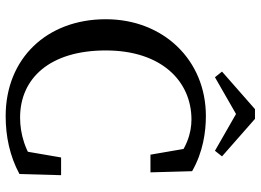

<svg xmlns="http://www.w3.org/2000/svg" viewBox="-140 -756 911 671"><g transform="rotate(90 315.5 -420.5)"><path d="M385.7 15.2C456.6 15.2 525.7 0.8 588.2 -33L592.2 -178.5H530.3L504.8 -30L567.1 -44V-98.8C510.7 -52.4 447.5 -35.2 390.9 -35.2C253.8 -35.2 156.3 -139.1 156.3 -334.6C156.3 -530.1 264.4 -634.1 397.8 -634.1C445.7 -634.1 500.8 -617.1 557.2 -564.6V-625.3L494.9 -639.4L520.5 -490.8H582.3L578.3 -636.4C510.8 -675 440.4 -684.5 385.2 -684.5C190.6 -684.5 47.2 -536.7 47.2 -334.6C47.2 -128.9 184.2 15.2 385.7 15.2ZM395.4 -856.1H361.4L230.2 -740.9L249.9 -716.2L420.7 -814.1H336.1L506.9 -716.2L526.5 -740.9L395.4 -856.1Z"/></g></svg>

Font: Source Serif Variable
Style: Regular
Weight: 389
Designer: Frank Grießhammer
Foundry: Adobe Systems Incorporated
Version: Version 3.001;hotconv 1.0.111;makeotfexe 2.5.65597